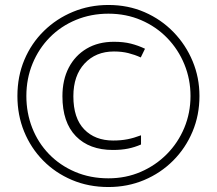

<svg xmlns="http://www.w3.org/2000/svg" viewBox="-20 -743 872 772"><path d="M416 9Q336 9 269 -19.5Q202 -48 153 -98Q104 -148 77 -214Q50 -280 50 -357Q50 -436 78 -502.5Q106 -569 156.5 -618.5Q207 -668 273.5 -695.5Q340 -723 416 -723Q495 -723 561.5 -694Q628 -665 677.5 -614Q727 -563 754.5 -497Q782 -431 782 -357Q782 -280 754 -213.5Q726 -147 676 -97Q626 -47 559.5 -19Q493 9 416 9ZM416 -26Q486 -26 546 -52Q606 -78 651 -123.5Q696 -169 721 -229Q746 -289 746 -357Q746 -424 721.5 -484Q697 -544 652.5 -590Q608 -636 547.5 -662Q487 -688 416 -688Q346 -688 285.5 -663Q225 -638 180.5 -593Q136 -548 111 -487.5Q86 -427 86 -357Q86 -289 109.5 -229Q133 -169 177 -123.5Q221 -78 282 -52Q343 -26 416 -26ZM434 -140Q339 -140 285 -195.5Q231 -251 231 -356Q231 -422 256.5 -471Q282 -520 328.5 -547.5Q375 -575 438 -575Q477 -575 506.5 -567.5Q536 -560 563 -547L546 -512Q522 -523 496 -529.5Q470 -536 438 -536Q365 -536 320 -487.5Q275 -439 275 -356Q275 -268 318.5 -223Q362 -178 435 -178Q466 -178 492 -183Q518 -188 547 -199V-162Q522 -151 495 -145.5Q468 -140 434 -140Z"/></svg>

Font: Noto Sans Thaana ExtraLight
Style: Regular
Weight: 200
Designer: David Williams
Foundry: Google Inc.
Version: Version 3.001; ttfautohint (v1.8.4.7-5d5b)